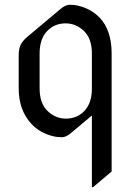

<svg xmlns="http://www.w3.org/2000/svg" viewBox="-20 -567 577 807"><path d="M255.9 -468.8Q209 -468.8 178.2 -436.5Q146.5 -403.8 146.5 -341.8V-195.3Q146.5 -133.3 179.2 -101.1Q212.9 -68.4 256.8 -68.4Q303.7 -68.4 334.5 -100.6Q366.2 -133.3 366.2 -195.3V-341.8Q366.2 -403.8 333.5 -436Q299.8 -468.8 255.9 -468.8ZM240.7 9.8Q220.2 9.8 206.1 6.3Q148.9 -7.3 113.3 -44.9Q58.6 -103 58.6 -195.3V-335.4Q58.6 -361.8 67.4 -379.9Q74.7 -395 94.7 -412.1L234.4 -529.3Q255.4 -546.9 272 -546.9Q292.5 -546.9 306.6 -543.5Q362.3 -530.8 399.4 -492.2Q449.2 -439.5 449.2 -341.8V153.8L371.1 219.7H366.2V-81.5L278.3 -7.8Q257.3 9.8 240.7 9.8Z"/></svg>

Font: Gothica
Style: Book
Weight: 400
Designer: Wojciech Kalinowski "wmk69" (wmk69@o2.pl)
Foundry: Wojciech Kalinowski "wmk69" (wmk69@o2.pl)
Version: Version 2.1.0; 2021-05-14